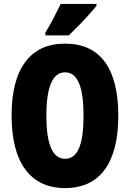

<svg xmlns="http://www.w3.org/2000/svg" viewBox="-20 -998 661 977"><path d="M582 -409Q582 -229 513 -135Q444 -41 311 -41Q179 -41 109 -135.5Q39 -230 39 -410Q39 -589 108.5 -682.5Q178 -776 311 -776Q445 -776 513.5 -683Q582 -590 582 -409ZM216 -409Q216 -190 311 -190Q359 -190 382 -243.5Q405 -297 405 -409Q405 -522 381.5 -576Q358 -630 311 -630Q216 -630 216 -409ZM471 -968Q457 -951 433.5 -924.5Q410 -898 382.5 -870Q355 -842 330 -818H211V-832Q235 -872 254 -908.5Q273 -945 289 -978H471Z"/></svg>

Font: Noto Sans Tamil UI ExtraCondensed Black
Style: Regular
Weight: 900
Width: 2
Designer: Jelle Bosma - Monotype Design Team
Foundry: Monotype Imaging Inc.
Version: Version 2.004; ttfautohint (v1.8.4.7-5d5b)